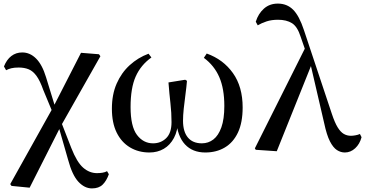

<svg xmlns="http://www.w3.org/2000/svg" viewBox="-20 -833 2033 1069"><path d="M44 202 37 192 277 -238 431 -539 531 -531 539 -520 317 -128 145 212ZM492 216Q451 216 416.5 179Q382 142 359 56L304 -136H295L319 -158L377 -9Q408 70 443 100.5Q478 131 520 131Q536 131 551 128.5Q566 126 576 120L586 137Q573 174 551.5 195Q530 216 492 216ZM275 -202 221 -332Q203 -383 183.5 -410Q164 -437 140 -447Q116 -457 84 -457Q59 -457 43 -453Q27 -449 14 -442L2 -463Q17 -501 43 -521Q69 -541 104 -541Q147 -541 181 -507Q215 -473 236 -404L291 -225H303Z M812 16Q751 16 703.5 -12.5Q656 -41 629.5 -95Q603 -149 603 -228Q603 -307 629.5 -367.5Q656 -428 702 -470Q748 -512 807 -534L823 -513Q764 -471 735.5 -407Q707 -343 707 -237Q707 -129 742.5 -82Q778 -35 832 -35Q876 -35 905.5 -64Q935 -93 935 -153Q935 -205 929 -257.5Q923 -310 918 -374L1011 -389L1021 -383Q1018 -347 1012.5 -306.5Q1007 -266 1003 -228Q999 -190 999 -161Q999 -100 1026 -67.5Q1053 -35 1104 -35Q1140 -35 1168 -56.5Q1196 -78 1212.5 -124Q1229 -170 1229 -243Q1229 -339 1201 -403.5Q1173 -468 1115 -511L1131 -535Q1223 -502 1277 -426Q1331 -350 1331 -235Q1331 -151 1305 -95.5Q1279 -40 1232 -12Q1185 16 1123 16Q1052 16 1010 -29Q968 -74 960 -165H972Q970 -105 948.5 -65Q927 -25 892 -4.5Q857 16 812 16Z M1404 1 1399 -7 1685 -578 1718 -482 1521 9ZM1900 16Q1877 16 1856 2.5Q1835 -11 1817 -46Q1799 -81 1785 -147L1708 -479L1705 -481L1654 -628Q1636 -685 1605.5 -704Q1575 -723 1528 -723Q1492 -723 1464.5 -714Q1437 -705 1415 -692L1404 -712Q1418 -757 1449.5 -785Q1481 -813 1527 -813Q1578 -813 1612 -779Q1646 -745 1672 -666L1828 -198Q1844 -150 1860 -124Q1876 -98 1894 -87.5Q1912 -77 1934 -77Q1944 -77 1958.5 -79.5Q1973 -82 1984 -87L1993 -69Q1983 -31 1957.5 -7.5Q1932 16 1900 16Z"/></svg>

Font: Noto Serif KR SemiBold
Style: Regular
Weight: 600
Designer: Ryoko NISHIZUKA 西塚涼子 (kana & ideographs); Frank Grießhammer (Latin, Greek & Cyrillic); Wenlong ZHANG 张文龙 (bopomofo); San
Foundry: Adobe
Version: Version 2.003-H1;hotconv 1.1.1;makeotfexe 2.6.0